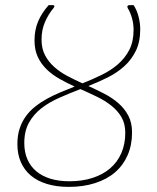

<svg xmlns="http://www.w3.org/2000/svg" viewBox="-20 -723 614 751"><path d="M251.5 -14Q301.5 -14 341.8 -27Q382 -40 410.5 -64.2Q439 -88.5 454.5 -123.8Q470 -159 470 -203.5Q470 -239.5 455 -265Q440 -290.5 415.2 -310Q390.5 -329.5 359 -344.8Q327.5 -360 294.5 -374.5Q253 -358.5 213.5 -341.2Q174 -324 143.2 -300.5Q112.5 -277 93.8 -244Q75 -211 75 -163.5Q75 -128 87 -100.2Q99 -72.5 121.8 -53.2Q144.5 -34 177.2 -24Q210 -14 251.5 -14ZM502.5 -703Q515.5 -683.5 522 -658Q528.5 -632.5 528.5 -608.5Q528.5 -559.5 511.5 -524.5Q494.5 -489.5 466.2 -464Q438 -438.5 401.5 -420.2Q365 -402 325.5 -386.5Q358 -372 388.8 -356Q419.5 -340 443.5 -319Q467.5 -298 482 -270.5Q496.5 -243 496.5 -205Q496.5 -155.5 479.2 -116Q462 -76.5 430 -49Q398 -21.5 352 -6.8Q306 8 249 8Q201 8 163.5 -3.5Q126 -15 100.5 -36.5Q75 -58 61.5 -89Q48 -120 48 -159.5Q48 -193.5 56.8 -220Q65.5 -246.5 81 -268Q96.5 -289.5 117.8 -306.2Q139 -323 164 -336.8Q189 -350.5 216.5 -362Q244 -373.5 272 -384.5Q241.5 -398.5 213 -414.5Q184.5 -430.5 162.8 -451.5Q141 -472.5 128 -500Q115 -527.5 115 -565Q115 -606 129.2 -639.5Q143.5 -673 170.5 -703H187Q191.5 -703 192.5 -699.8Q193.5 -696.5 189 -691Q169 -667 155.8 -636.5Q142.5 -606 142.5 -568Q142.5 -533 156 -507.2Q169.5 -481.5 191.8 -461.5Q214 -441.5 242.8 -426.2Q271.5 -411 302.5 -397Q341.5 -412.5 377.5 -430Q413.5 -447.5 441.2 -471.5Q469 -495.5 485.8 -528Q502.5 -560.5 502.5 -606.5Q502.5 -630 496.2 -652.2Q490 -674.5 480 -690.5Q477 -696 479 -699.5Q481 -703 486.5 -703Z"/></svg>

Font: Lato ExtraLight
Style: Italic
Weight: 275
Italic angle: -7°
Designer: Lukasz Dziedzic with Adam Twardoch and Botio Nikoltchev
Foundry: tyPoland Lukasz Dziedzic
Version: Version 2.015; 2015-08-06; http://www.latofonts.com/